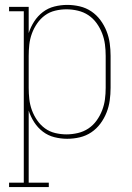

<svg xmlns="http://www.w3.org/2000/svg" viewBox="-20 -558 540 783"><path d="M17 205V187H77V-512H17V-530H97V-423Q105 -448 119.5 -470.5Q134 -493 155 -509Q176 -525 202 -531.5Q228 -538 254 -538Q280 -538 305.5 -532Q331 -526 352.5 -511.5Q374 -497 389.5 -476Q405 -455 414.5 -431Q424 -407 427.5 -381.5Q431 -356 431 -330V-200Q431 -174 427.5 -148.5Q424 -123 414.5 -99Q405 -75 389.5 -54Q374 -33 352.5 -18.5Q331 -4 305.5 2Q280 8 254 8Q228 8 202 1.5Q176 -5 155 -21Q134 -37 119.5 -59.5Q105 -82 97 -107V187H179V205ZM251 -10Q274 -10 297.5 -15.5Q321 -21 340.5 -34Q360 -47 374 -66.5Q388 -86 396.5 -108Q405 -130 408 -153Q411 -176 411 -200V-330Q411 -354 408 -377Q405 -400 396.5 -422Q388 -444 374 -463.5Q360 -483 340.5 -496Q321 -509 297.5 -514.5Q274 -520 251 -520Q228 -520 205 -514.5Q182 -509 163.5 -495.5Q145 -482 131.5 -462.5Q118 -443 110 -421Q102 -399 99.5 -376Q97 -353 97 -330V-200Q97 -177 99.5 -154Q102 -131 110 -109Q118 -87 131.5 -67.5Q145 -48 163.5 -34.5Q182 -21 205 -15.5Q228 -10 251 -10Z"/></svg>

Font: Iosevka Slab Thin
Style: Regular
Weight: 100
Monospace: yes
Designer: Belleve Invis
Foundry: Belleve Invis
Version: Version 11.1.0; ttfautohint (v1.8.3)